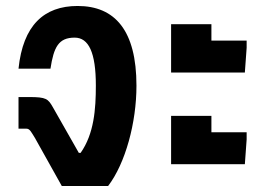

<svg xmlns="http://www.w3.org/2000/svg" viewBox="-20 -623 898 643"><path d="M97 -161 187 0H342C400 -76 437 -212 437 -336C437 -521 365 -603 240 -603C127 -603 57 -538 42 -393H149C160 -465 176 -497 230 -497C277 -497 301 -447 301 -337C301 -257 295 -175 250 -111H244L157 -264C141 -292 135 -298 78 -298H42V-192H69C80 -192 85 -180 97 -161Z M553 -380H800L806 -463V-487H688V-542H553ZM553 -73H800L806 -156V-180H688V-235H553Z"/></svg>

Font: Vanilla Cream ExtraBold
Style: Regular
Weight: 800
Designer: Jeremy Tribby, Jinavaṁso
Foundry: Tribby Type
Version: Version 1.422;Glyphs 3.1.2 (3151)